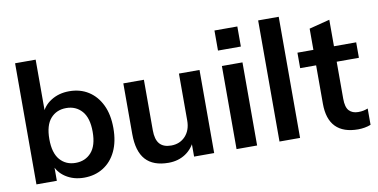

<svg xmlns="http://www.w3.org/2000/svg" viewBox="-72 -937 2261 1149"><g transform="rotate(-10 1058.5 -363.0)"><path d="M357 10Q293 10 245 -21.5Q197 -53 181 -107H192V0H68V-736H193V-402H181Q198 -454 246 -484.5Q294 -515 357 -515Q424 -515 474 -483Q524 -451 552 -392.5Q580 -334 580 -252Q580 -170 552 -111.5Q524 -53 473.5 -21.5Q423 10 357 10ZM322 -86Q381 -86 417.5 -127Q454 -168 454 -252Q454 -336 417.5 -377.5Q381 -419 322 -419Q263 -419 227 -378Q191 -337 191 -253Q191 -169 227 -127.5Q263 -86 322 -86Z M870 10Q777 10 731 -41Q685 -92 685 -197V-505H810V-198Q810 -142 833 -115.5Q856 -89 903 -89Q956 -89 989.5 -125Q1023 -161 1023 -220V-505H1148V0H1026V-103H1040Q1018 -49 973.5 -19.5Q929 10 870 10Z M1284 0V-505H1409V0ZM1277 -600V-722H1416V-600Z M1545 0V-736H1670V0Z M2022 10Q1932 10 1886 -37Q1840 -84 1840 -178V-411H1743V-505H1840V-634L1965 -666V-505H2100V-411H1965V-186Q1965 -134 1985 -113Q2005 -92 2040 -92Q2059 -92 2072.5 -95Q2086 -98 2099 -103V-4Q2082 3 2061.5 6.5Q2041 10 2022 10Z"/></g></svg>

Font: Mulish ExtraLight
Style: Bold
Weight: 700
Version: Version 3.603